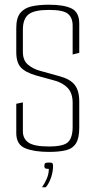

<svg xmlns="http://www.w3.org/2000/svg" viewBox="-20 -642 407 814"><path d="M188 2Q125 2 87 -13.5Q49 -29 49 -78V-202L77 -208V-85Q77 -54 101 -37.5Q125 -21 187 -21Q250 -21 269 -40Q288 -59 288 -105V-206Q288 -246 268 -268Q248 -290 213 -300L133 -322Q88 -335 68.5 -356Q49 -377 49 -421V-523Q49 -566 66 -587Q83 -608 114 -615Q145 -622 188 -622Q251 -622 283.5 -606Q316 -590 316 -542V-418L288 -411V-533Q288 -567 268 -583.5Q248 -600 187 -600Q125 -600 101 -581Q77 -562 77 -516V-422Q77 -386 98.5 -368Q120 -350 149 -342L232 -319Q277 -307 296.5 -282.5Q316 -258 316 -212V-100Q316 -56 302 -34Q288 -12 259.5 -5Q231 2 188 2ZM158 152Q170 135 178.5 115Q187 95 187 74Q174 74 171 71Q168 68 168 62Q168 55 170.5 51Q173 47 188 47Q200 47 202.5 50.5Q205 54 205 61Q205 85 196.5 110.5Q188 136 174 152Z"/></svg>

Font: Smooch Sans ExtraLight
Style: Regular
Weight: 200
Designer: Robert E. Leuschke
Foundry: Robert E. Leuschke
Version: Version 1.010; ttfautohint (v1.8.3)